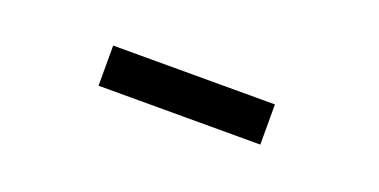

<svg xmlns="http://www.w3.org/2000/svg" viewBox="-20 -811 629 319"><g transform="rotate(20 294.5 -651.5)"><path d="M433 -616H147V-687H433Z"/></g></svg>

Font: Wix Madefor Display Medium
Style: Regular
Weight: 500
Designer: Dalton Maag Ltd
Foundry: Dalton Maag Ltd
Version: Version 3.100